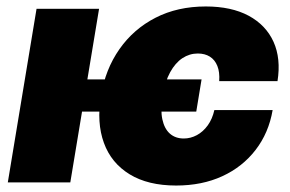

<svg xmlns="http://www.w3.org/2000/svg" viewBox="-20 -570 907 600"><path d="M609.9 -321.8 593.3 -221.2H157.7L174.8 -321.8ZM289.6 -542.5 199.7 0H4.4L94.2 -542.5ZM530.3 9.8Q442.4 9.8 385 -25.4Q327.6 -60.5 304.7 -123.5Q281.7 -186.5 295.4 -270Q309.1 -353.5 353.3 -416.5Q397.5 -479.5 466.1 -514.6Q534.7 -549.8 623 -549.8Q703.1 -549.8 757.1 -520.8Q811 -491.7 834.7 -439.5Q858.4 -387.2 847.2 -316.4H665Q667 -344.7 659.2 -364Q651.4 -383.3 635.7 -393.1Q620.1 -402.8 598.1 -402.8Q572.3 -402.8 550 -388.2Q527.8 -373.5 511.7 -344.2Q495.6 -314.9 488.3 -271Q481 -227.1 487.3 -197.3Q493.7 -167.5 511 -152.3Q528.3 -137.2 554.2 -137.2Q575.7 -137.2 595.2 -147.7Q614.7 -158.2 629.2 -178.2Q643.6 -198.2 649.9 -226.1H832Q819.8 -154.8 778.8 -101.6Q737.8 -48.3 674.6 -19.3Q611.3 9.8 530.3 9.8Z"/></svg>

Font: Inter 16pt Black
Style: Italic
Weight: 900
Italic angle: -9.3988°
Version: Version 4.001;git-66647c0bb